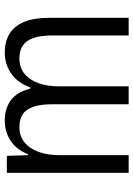

<svg xmlns="http://www.w3.org/2000/svg" viewBox="106 -680 573 826"><g transform="rotate(-90 393.0 -266.5)"><path d="M63 0V-524H136L139 -433H143Q162 -482 200.5 -507.5Q239 -533 288 -533Q339 -533 374.5 -507.5Q410 -482 425 -424H431Q449 -476 489 -504.5Q529 -533 581 -533Q627 -533 660.5 -513Q694 -493 712 -450.5Q730 -408 730 -339V0H654V-327Q654 -379 643 -410Q632 -441 610.5 -455.5Q589 -470 555 -470Q516 -470 489 -448Q462 -426 448.5 -387.5Q435 -349 435 -298V0H358V-327Q358 -379 347 -410.5Q336 -442 314.5 -456Q293 -470 260 -470Q221 -470 194 -448Q167 -426 153 -387.5Q139 -349 139 -298V0Z"/></g></svg>

Font: Mona Sans SemiCondensed
Style: Regular
Weight: 400
Width: 4
Designer: Deni Anggara
Foundry: GitHub
Version: Version 2.000